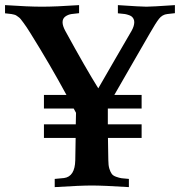

<svg xmlns="http://www.w3.org/2000/svg" viewBox="-23 -745 728 766"><path d="M542 -194.8H407.7Q407.7 -179.7 408.4 -150.1Q409.2 -120.6 409.2 -105.5Q409.2 -85.4 413.3 -72Q417.5 -58.6 422.9 -51.3Q428.2 -43.9 440.7 -39.6Q453.1 -35.2 462.4 -33.9Q471.7 -32.7 491.2 -31.2V1.5Q388.7 -4.9 343.3 -4.9Q297.9 -4.9 195.3 1.5V-31.2L232.4 -34.7Q275.9 -40.5 277.3 -105.5L278.8 -194.8H152.3V-249H279.3Q280.3 -276.4 280.3 -294.9Q273.9 -306.2 271 -312H152.3V-366.2H242.2Q176.3 -487.8 98.6 -612.3Q89.8 -626.5 83 -636.7Q76.2 -647 69.8 -655.3Q63.5 -663.6 59.6 -668.7Q55.7 -673.8 49.8 -677.7Q43.9 -681.6 41.3 -683.6Q38.6 -685.5 32 -687Q25.4 -688.5 22.5 -689Q19.5 -689.5 10.7 -690.4Q2 -691.4 -2.9 -691.9V-724.6Q90.3 -718.3 144.5 -718.3Q199.2 -718.3 292.5 -724.6V-692.4L262.7 -689Q248.5 -687 237.5 -679Q226.6 -670.9 226.6 -656.2Q226.6 -642.1 237.3 -622.1Q318.8 -473.1 369.1 -392.6Q391.1 -431.2 435.5 -507.6Q480 -584 502 -622.1Q512.7 -641.1 512.7 -656.7Q512.7 -665 509 -671.1Q505.4 -677.2 500.5 -680.4Q495.6 -683.6 487.5 -686Q479.5 -688.5 473.9 -689.2Q468.3 -689.9 459.2 -690.7Q450.2 -691.4 447.3 -691.9V-724.6Q540.5 -718.3 561 -718.3Q581.5 -718.3 674.8 -724.6V-692.4L644.5 -689Q624.5 -687 610.8 -669.4L611.3 -669.9Q598.6 -653.8 575.2 -612.8Q554.2 -576.2 506.3 -493.4Q458.5 -410.6 433.1 -366.2H542V-312H407.2V-249H542ZM282.7 -290.5Q280.8 -293.5 280.3 -294.9Z"/></svg>

Font: Flanker
Style: Bold
Weight: 700
Designer: Flanker
Foundry: Flanker
Version: Version 2.021